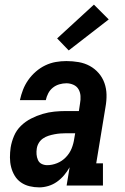

<svg xmlns="http://www.w3.org/2000/svg" viewBox="-20 -802 540 830"><path d="M150 8Q128 8 107.5 3Q87 -2 70.5 -13.5Q54 -25 43.5 -42.5Q33 -60 28 -80Q23 -100 23 -121.5Q23 -143 26 -164Q30 -189 40.5 -214Q51 -239 70.5 -258Q90 -277 114.5 -289.5Q139 -302 164.5 -309.5Q190 -317 215 -319.5Q240 -322 266 -322H321L326 -355Q329 -371 328 -387Q327 -403 319.5 -416Q312 -429 297.5 -435.5Q283 -442 267 -442Q252 -442 236.5 -437.5Q221 -433 208.5 -423Q196 -413 188.5 -398.5Q181 -384 178 -369H66Q71 -392 79.5 -414Q88 -436 102 -456Q116 -476 135 -492.5Q154 -509 176 -519.5Q198 -530 221 -534Q244 -538 267 -538Q294 -538 320 -533.5Q346 -529 368 -517Q390 -505 406.5 -486Q423 -467 431.5 -443Q440 -419 440.5 -392.5Q441 -366 436 -339L396 -96H425V0H268L281 -79Q271 -61 257 -44.5Q243 -28 226 -16Q209 -4 189 2Q169 8 150 8ZM184 -88Q205 -88 226.5 -96.5Q248 -105 264.5 -122Q281 -139 289.5 -160Q298 -181 301 -203L305 -226H266Q253 -226 240.5 -225Q228 -224 215 -221.5Q202 -219 189.5 -215Q177 -211 166 -203.5Q155 -196 148 -184.5Q141 -173 139 -160Q137 -147 138 -134.5Q139 -122 144 -110.5Q149 -99 160 -93.5Q171 -88 184 -88ZM277 -584 227 -636 386 -782 450 -718Z"/></svg>

Font: Iosevka Slab Oblique
Style: Bold
Weight: 700
Italic angle: -9°
Monospace: yes
Designer: Belleve Invis
Foundry: Belleve Invis
Version: Version 11.1.1; ttfautohint (v1.8.3)